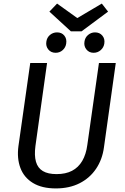

<svg xmlns="http://www.w3.org/2000/svg" viewBox="-20 -1041 696 1073"><path d="M533 -689H627L561 -218Q552 -150 517 -98Q482 -46 425 -17Q368 12 292 12Q214 12 164 -18.5Q114 -49 94 -102.5Q74 -156 83 -224L149 -689H243L178 -225Q171 -172 181 -137Q191 -102 219.5 -85Q248 -68 296 -68Q347 -68 382.5 -86.5Q418 -105 439.5 -141.5Q461 -178 468 -231ZM511 -860Q537 -860 552 -842Q567 -824 563 -798Q560 -776 543 -761Q526 -746 503 -746Q478 -746 463 -764.5Q448 -783 452 -808Q455 -831 472 -845.5Q489 -860 511 -860ZM299 -860Q325 -860 339.5 -842Q354 -824 350 -798Q347 -776 330.5 -761Q314 -746 291 -746Q265 -746 250 -764.5Q235 -783 239 -808Q242 -831 259 -845.5Q276 -860 299 -860ZM412 -940 549 -1021 584 -976 436 -866H376L256 -976L299 -1021Z"/></svg>

Font: Fira Sans Variable
Style: Italic
Weight: 397
Italic angle: -8°
Designer: Carrois Corporate & Edenspiekermann AG
Foundry: Carrois Corporate GbR & Edenspiekermann AG
Version: Version 4.202